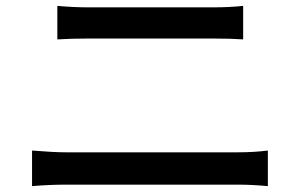

<svg xmlns="http://www.w3.org/2000/svg" viewBox="-20 -683 1040 653"><path d="M281 -658H703Q762 -658 807 -663V-549Q765 -552 703 -552H282Q223 -552 175 -549V-663Q230 -658 281 -658ZM203 -165H791Q843 -165 891 -171V-50Q836 -55 791 -55H203Q149 -55 89 -50V-171Q163 -165 203 -165Z"/></svg>

Font: Sinter Medium
Style: Regular
Weight: 500
Foundry: Adobe & rsms
Version: Version 1.000